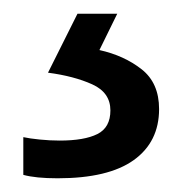

<svg xmlns="http://www.w3.org/2000/svg" viewBox="-20 -20 265 280"><path d="M212 139Q212 187 175 213.5Q138 240 64 240Q32 240 14 235V180Q23 182 38 183.5Q53 185 67 185Q103 185 122 175.5Q141 166 141 141Q141 115 114.5 103Q88 91 50 86L93 0H151L125 53Q161 61 186.5 81Q212 101 212 139Z"/></svg>

Font: Noto Sans Avestan
Style: Regular
Weight: 400
Designer: Monotype Design Team
Foundry: Monotype Imaging Inc.
Version: Version 2.003; ttfautohint (v1.8.4.7-5d5b)